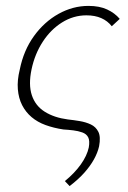

<svg xmlns="http://www.w3.org/2000/svg" viewBox="-20 -435 434 651"><path d="M216 196 200 179Q233 152 254 122.5Q275 93 281 65Q285 42 279 30.5Q273 19 259 14Q245 9 228.5 7Q212 5 195 4Q162 -1 134.5 -11Q107 -21 87 -38Q67 -55 55 -78.5Q43 -102 40.5 -132.5Q38 -163 47 -199Q60 -264 95 -312.5Q130 -361 178.5 -388Q227 -415 280 -415Q317 -415 343 -403Q369 -391 386 -371L359 -346Q345 -364 323.5 -373.5Q302 -383 273 -383Q229 -383 190.5 -359Q152 -335 125 -293.5Q98 -252 87 -200Q76 -148 88 -112Q100 -76 132 -56Q164 -36 210 -30Q229 -28 250 -24.5Q271 -21 288 -13Q305 -5 313.5 12Q322 29 316 61Q311 83 298.5 105.5Q286 128 266 150.5Q246 173 216 196Z"/></svg>

Font: Ysabeau ExtraLight
Style: Italic
Weight: 250
Italic angle: -12°
Version: Version 2.000;gftools[0.9.27.dev2+g8671c4b]